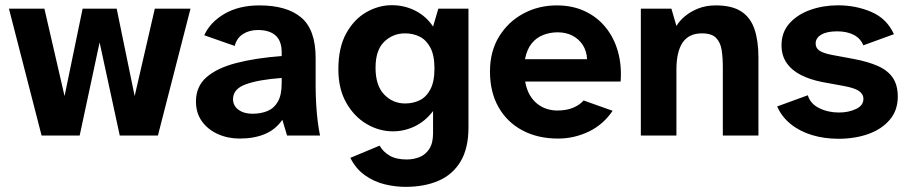

<svg xmlns="http://www.w3.org/2000/svg" viewBox="-20 -530 3549 751"><path d="M142.6 0 15 -496H153.7L232.5 -154.2L303.1 -496H436.4L506.7 -154.2L585.5 -496H725.1L597.7 0H448.4L369.6 -364.1L291.7 0Z M917.9 12Q870.9 12 831.8 -5.7Q792.7 -23.4 769.6 -55.7Q746.5 -88.1 746.5 -133.1Q746.5 -192.1 787.9 -228.1Q829.3 -264.1 905 -283.7Q980.7 -303.2 1081.8 -310.8V-325.5Q1081.8 -369.6 1058 -391.1Q1034.1 -412.6 988.9 -412.6Q955.1 -412.6 930.6 -397Q906.1 -381.4 898.1 -350.3L778.9 -392.1Q802.1 -443.4 858.5 -476.2Q914.9 -508.9 994.9 -508.9Q1101.9 -508.9 1158.3 -461.4Q1214.6 -413.9 1214.6 -303V-192.7Q1214.6 -159 1216.7 -122.7Q1218.8 -86.3 1222.9 -54.3Q1227 -22.4 1231.8 0H1102.8L1084.4 -61.5Q1057.8 -22.9 1015.4 -5.4Q973.1 12 917.9 12ZM967.7 -85.1Q1000.4 -85.1 1026.3 -95.8Q1052.2 -106.6 1067 -132.6Q1081.8 -158.6 1081.8 -204V-225.1Q991.4 -218.4 941.5 -200.3Q891.5 -182.2 891.5 -142.4Q891.5 -116.5 912.7 -100.8Q933.9 -85.1 967.7 -85.1Z M1566.3 200.9Q1525.5 200.9 1483.9 190.7Q1442.2 180.4 1406.9 155.2Q1371.5 130 1350.4 87.4L1464.9 39.6Q1478.3 63.7 1504.1 78.8Q1529.9 93.8 1570.7 93.8Q1597.1 93.8 1620.7 84.6Q1644.2 75.3 1659.1 52.6Q1673.9 29.9 1673.9 -9V-95.6Q1643.6 -55.8 1602.8 -36.1Q1561.9 -16.3 1516.8 -16.3Q1462.6 -16.3 1413.8 -45.2Q1364.9 -74.1 1334.2 -128.4Q1303.5 -182.7 1303.5 -258.4Q1303.5 -344.1 1334.2 -399.5Q1364.9 -454.9 1412.9 -482.3Q1460.9 -509.7 1512.7 -509.7Q1561.9 -509.7 1604.4 -488.2Q1646.9 -466.7 1673.9 -426.1L1694.5 -496H1812.4V-31.6Q1812.4 49.9 1781.7 101.3Q1751.1 152.7 1695.7 176.8Q1640.2 200.9 1566.3 200.9ZM1564.6 -125.3Q1596.1 -125.3 1621.9 -138Q1647.7 -150.7 1663.5 -180.8Q1679.4 -210.9 1679.4 -261.7Q1679.4 -313.3 1663.5 -343.4Q1647.7 -373.4 1621.9 -386.5Q1596.1 -399.5 1564.6 -399.5Q1516.6 -399.5 1482.7 -366.6Q1448.9 -333.7 1448.9 -264.9Q1448.9 -195.4 1482.7 -160.3Q1516.6 -125.3 1564.6 -125.3Z M2163.1 12Q2083.4 12 2023.3 -20.1Q1963.2 -52.1 1929.9 -111Q1896.5 -169.9 1896.5 -250.2Q1896.5 -329.2 1932.2 -387.2Q1967.8 -445.1 2027.2 -477Q2086.6 -508.9 2157.8 -508.9Q2218.4 -508.9 2266.7 -486.6Q2314.9 -464.3 2348.1 -424Q2381.2 -383.7 2396.8 -329.2Q2412.3 -274.8 2407.5 -211.2H2034.1Q2039.7 -180.1 2052.1 -158.6Q2064.6 -137.2 2081.9 -123.7Q2099.2 -110.1 2119.4 -103.9Q2139.6 -97.7 2159.8 -97.7Q2196.1 -97.7 2222.2 -108.8Q2248.2 -119.9 2262.8 -137L2376.3 -96.7Q2339.6 -42.4 2282.7 -15.2Q2225.7 12 2163.1 12ZM2033.4 -298.5H2276.3Q2274.6 -331.1 2259.2 -354.5Q2243.7 -378 2218.7 -390.8Q2193.7 -403.6 2161.1 -403.6Q2132.1 -403.6 2105.3 -393.4Q2078.5 -383.3 2059.9 -360.5Q2041.2 -337.7 2033.4 -298.5Z M2486.6 0V-496H2606.2L2625.8 -428.3Q2637.4 -448.2 2658.9 -466.3Q2680.4 -484.4 2710.9 -496.7Q2741.4 -508.9 2780.1 -508.9Q2843.4 -508.9 2879.8 -484.9Q2916.2 -460.9 2931.4 -415.1Q2946.6 -369.4 2946.6 -304.3V0H2807.3V-268.7Q2807.3 -304.3 2802.8 -333.9Q2798.2 -363.6 2781.2 -381.5Q2764.2 -399.5 2725.1 -399.5Q2674.7 -399.5 2650.2 -363.7Q2625.8 -327.9 2625.8 -257.6V0Z M3259.5 12.8Q3203.5 12.8 3155.5 -1.9Q3107.5 -16.6 3072.6 -44.9Q3037.6 -73.2 3019.8 -113.6L3139.8 -157.4Q3149.2 -124.6 3183.9 -107.2Q3218.7 -89.9 3261.3 -89.9Q3298.9 -89.9 3328.1 -103.6Q3357.2 -117.2 3357.2 -143.3Q3357.2 -162.3 3339.3 -174.4Q3321.4 -186.6 3276.2 -194.5L3196.2 -209.1Q3149.4 -218.3 3113.4 -236.3Q3077.5 -254.4 3057.2 -283.4Q3036.9 -312.4 3036.9 -353Q3036.9 -404.1 3068.2 -438.9Q3099.4 -473.6 3149.8 -491.4Q3200.2 -509.2 3257.9 -509.2Q3328.1 -509.2 3388.4 -483.3Q3448.7 -457.4 3476.6 -396.3L3356.9 -352.7Q3345.6 -380.4 3319 -393.9Q3292.4 -407.4 3254.4 -407.4Q3214 -407.4 3192.2 -394.3Q3170.4 -381.3 3170.4 -359.9Q3170.4 -341.8 3185.3 -331.8Q3200.2 -321.7 3235.1 -315L3318.3 -299.6Q3376.8 -288.6 3415.2 -271.2Q3453.6 -253.7 3472.6 -225.2Q3491.6 -196.7 3491.6 -152.2Q3491.6 -98.2 3460.1 -61.3Q3428.6 -24.4 3376.2 -5.8Q3323.8 12.8 3259.5 12.8Z"/></svg>

Font: Atkinson Hyperlegible Next
Style: Regular
Weight: 400
Designer: Elliott Scott, Megan Eiswerth, Linus Boman, Theodore Petrosky, Letters from Sweden
Foundry: Applied Design Works, Letters from Sweden
Version: Version 2.001